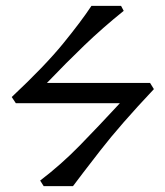

<svg xmlns="http://www.w3.org/2000/svg" viewBox="-20 -635 564 655"><path d="M34 -283 20 -304Q133 -410 195 -486Q257 -562 292 -615Q309 -615 340 -615Q371 -615 393 -615L402 -598Q330 -540 268 -480.5Q206 -421 140 -352Q177 -352 225.5 -352Q274 -352 325 -352Q376 -352 420.5 -352Q465 -352 492 -352L505 -331Q390 -209 322.5 -122Q255 -35 229 0Q211 0 182 0Q153 0 129 0L117 -19Q189 -74 252 -138.5Q315 -203 389 -283Q374 -283 342.5 -283Q311 -283 270.5 -283Q230 -283 188.5 -283Q147 -283 112 -283Q77 -283 55.5 -283Q34 -283 34 -283Z"/></svg>

Font: ChillKai
Style: Regular
Weight: 400
Designer: ChillType
Foundry: 寒蝉字型
Version: Version 2.000